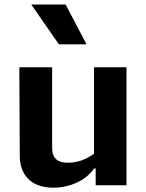

<svg xmlns="http://www.w3.org/2000/svg" viewBox="-20 -838 660 869"><path d="M67.5 -533.5 69.5 -132C70 -42.5 125 11.5 220.5 11.5C297 11.5 369 -21.5 406 -75.5H413V0.5H552.5V-533.5H405.5V-142.5C373 -118.5 333.5 -101.5 288 -101.5C243 -101.5 216 -118.5 216 -169.5V-533.5ZM121.5 -817.5 246.5 -637.5H371.5L277 -817.5Z"/></svg>

Font: Monaspace Argon
Style: Bold
Weight: 700
Designer: Riley Cran & the Lettermatic Team
Foundry: Lettermatic
Version: Version 1.000 (Monaspace Argon)